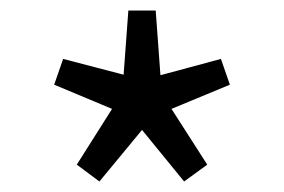

<svg xmlns="http://www.w3.org/2000/svg" viewBox="-20 -817 540 365"><path d="M169 -472 250 -570 330 -472 374 -504 306 -610 417 -656 400 -705 285 -674 276 -797H224L215 -675L100 -705L83 -656L193 -610L126 -504Z"/></svg>

Font: Noto Sans Mono CJK SC Regular
Style: Regular
Weight: 400
Designer: Ryoko NISHIZUKA (kana & ideographs); Paul D. Hunt (Latin, Greek & Cyrillic); Wenlong ZHANG (bopomofo); Sandoll Communica
Foundry: Adobe Systems Incorporated
Version: Version 1.005;PS 1.005;hotconv 1.0.96;makeotf.lib2.5.65012